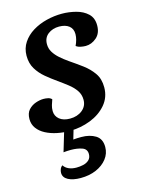

<svg xmlns="http://www.w3.org/2000/svg" viewBox="-118 -598 678 919"><g transform="rotate(-15 220.5 -138.5)"><path d="M172.7 22Q141.3 22 110.7 15.7Q80 9.3 55.1 -3.7Q30.2 -16.7 15.6 -36.6Q1 -56.5 1 -82.8Q1.2 -111.8 15.9 -128.1Q30.7 -144.3 51.6 -151.6Q72.5 -158.8 91 -158.8Q102.2 -158.8 113.2 -156.3Q124.3 -153.8 131.2 -146.3Q126.2 -132.2 122.2 -119.5Q118.3 -106.8 118.3 -90.8Q118.7 -65.8 137.9 -50.2Q157.2 -34.7 190 -34.7Q226.3 -34.7 250.8 -54.2Q275.2 -73.8 275.2 -105.3Q275.3 -131.3 261.2 -151.8Q247.2 -172.2 224.8 -189.6Q202.5 -207 178 -224.3Q150.7 -243.5 125.1 -264.8Q99.5 -286.2 82.8 -313.7Q66 -341.2 66 -379.2Q66.2 -416 85.2 -444.4Q104.2 -472.8 135.3 -491.9Q166.5 -511 204.6 -520.5Q242.7 -530 280.8 -530Q315.8 -530 350.5 -521Q385.2 -512 407.8 -490.7Q430.5 -469.3 430.3 -432.2Q430.2 -393.2 405.8 -372.2Q381.3 -351.2 352.3 -351.2Q341.3 -351.2 328 -353.8Q314.7 -356.3 305 -363.8Q311.5 -377.3 315.2 -391Q319 -404.7 319.2 -418.8Q319.3 -445.2 301.6 -459.5Q283.8 -473.8 252.3 -474Q220 -474 197.4 -456.7Q174.8 -439.3 174.7 -408Q174.5 -385.8 185.6 -367.7Q196.7 -349.5 214.8 -333.6Q232.8 -317.7 254.3 -302.7Q285.3 -281.7 315.8 -259.2Q346.2 -236.7 366.3 -207.9Q386.5 -179.2 386.3 -137.2Q386.2 -88.3 355.8 -52.4Q325.3 -16.5 276.3 2.7Q227.3 21.8 172.7 22ZM166 253.2Q127.7 253.2 104.1 240.8Q80.5 228.3 80.5 205Q80.5 196 84.3 186.6Q88 177.2 96.2 171.7Q104.5 185 120.6 192.3Q136.7 199.7 159.3 199.7Q175.3 199.7 192.3 196Q209.3 192.3 221 181.6Q232.7 170.8 232.7 151.8Q232.7 127.2 208.9 119Q185.2 110.8 154 110.8Q144.3 110.8 135.6 111.3Q126.8 111.8 117.5 112.8L154.5 -11H201.2L178.5 66Q185.8 65 197.7 64.6Q209.5 64.2 218.2 64.2Q260 64.2 288.5 81.6Q317 99 317 139.7Q317 172.3 296.8 198.1Q276.7 223.8 242.8 238.5Q208.8 253.2 166 253.2Z"/></g></svg>

Font: Sansita Swashed Light
Style: Regular
Weight: 300
Designer: Pablo Cosgaya
Foundry: Omnibus-Type
Version: Version 1.003